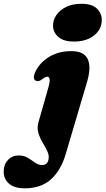

<svg xmlns="http://www.w3.org/2000/svg" viewBox="-140 -755 558 1014"><path d="M250 -535.5Q196 -535.5 168 -560Q140 -584.5 140 -620Q140 -649.5 158 -675.8Q176 -702 209.5 -718.5Q243 -735 290 -735Q346.5 -735 372 -709.5Q397.5 -684 397.5 -649.5Q397.5 -600.5 357.2 -568Q317 -535.5 250 -535.5ZM319.5 -321.5 207 59Q181.5 145 129 192.2Q76.5 239.5 -9.5 239.5Q-64 239.5 -92.2 215Q-120.5 190.5 -120.5 151Q-120.5 114 -98.2 90Q-76 66 -41 66Q-13.5 66 6.8 78.5Q27 91 44.8 103.8Q62.5 116.5 82.5 116.5Q109 116.5 115.5 90.5Q121 68.5 111 46.2Q101 24 86.2 -0.2Q71.5 -24.5 63 -51.5Q54.5 -78.5 63 -109L114.5 -289.5Q124.5 -324.5 122 -337.2Q119.5 -350 109.5 -350Q100 -350 84.5 -338Q72.5 -328.5 64.8 -326.8Q57 -325 49.5 -328.5Q28 -339.5 49.5 -381.5Q73.5 -427.5 122.2 -456.2Q171 -485 237 -485Q303.5 -485 323.2 -443Q343 -401 319.5 -321.5Z"/></svg>

Font: Fraunces 9pt S000 Black
Style: Italic
Weight: 900
Italic angle: -16°
Version: Version 1.000; ttfautohint (v1.8.3)